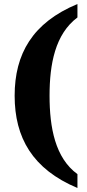

<svg xmlns="http://www.w3.org/2000/svg" viewBox="-20 -795 436 957"><path d="M366 142V73C255 -8 227 -159 227 -318C227 -476 255 -625 366 -708V-775C142 -682 53 -526 53 -318C53 -109 142 48 366 142Z"/></svg>

Font: Noto Serif Hebrew SemiCondensed ExtraBold
Style: Regular
Weight: 800
Width: 4
Designer: Monotype Design Team
Foundry: Monotype Imaging Inc.
Version: Version 2.004